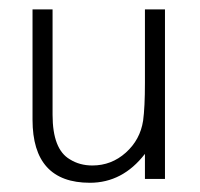

<svg xmlns="http://www.w3.org/2000/svg" viewBox="-20 -484 430 412"><path d="M334 -100.1H291V-153.8Q243.2 -91.8 172.9 -91.8Q49.8 -91.8 49.8 -227.1V-463.9H92.8V-237.8Q92.8 -163.6 129.9 -142.1Q150.9 -128.9 178.2 -128.9Q219.2 -128.9 250 -156.5Q280.8 -184.1 287.1 -225.1Q291 -253.9 291 -306.2V-463.9H334Z"/></svg>

Font: Kikakui Sans Pro
Style: Regular
Weight: 400
Version: 0.2